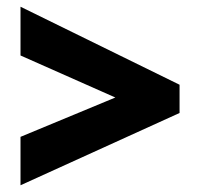

<svg xmlns="http://www.w3.org/2000/svg" viewBox="-20 -647 594 571"><path d="M41 -240 323 -357 41 -482V-627L514 -395V-311L41 -96Z"/></svg>

Font: Noto Sans Khmer UI SemiCondensed Black
Style: Regular
Weight: 900
Width: 4
Designer: Danh Hong and the Monotype Design Team
Foundry: Monotype Imaging Inc.
Version: Version 2.002; ttfautohint (v1.8.4.7-5d5b)